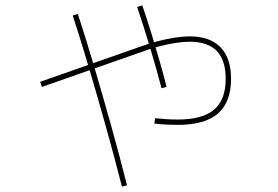

<svg xmlns="http://www.w3.org/2000/svg" viewBox="-20 -648 1040 718"><path d="M645 -181Q627 -181 603.5 -182Q580 -183 557 -186L560 -206Q577 -204 599 -202.5Q621 -201 645 -201Q737 -201 780.5 -238Q824 -275 824 -353Q824 -423 790.5 -457.5Q757 -492 689 -492Q666 -492 637 -487.5Q608 -483 576.5 -475Q545 -467 513 -455L137 -323L130 -342L506 -474Q539 -486 572 -494.5Q605 -503 635 -507.5Q665 -512 689 -512Q765 -512 804.5 -471.5Q844 -431 844 -353Q844 -266 795 -223.5Q746 -181 645 -181ZM436 50Q408 -60 376.5 -172.5Q345 -285 313.5 -391.5Q282 -498 252 -590L271 -596Q301 -505 332.5 -398Q364 -291 395.5 -178.5Q427 -66 455 45ZM584 -318Q567 -384 543 -464Q519 -544 493 -622L512 -628Q530 -576 546.5 -522Q563 -468 577.5 -417.5Q592 -367 603 -323Z"/></svg>

Font: M PLUS 1 Thin Thin
Style: Regular
Weight: 250
Version: Version 1.001